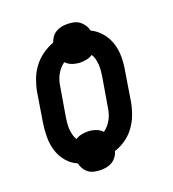

<svg xmlns="http://www.w3.org/2000/svg" viewBox="-119 -673 737 816"><g transform="rotate(-20 250.0 -265.0)"><path d="M200 51Q185 51 170.5 48Q156 45 145 37Q134 29 126.5 17Q119 5 116 -9Q88 -21 68.5 -44.5Q49 -68 40 -97Q31 -126 31 -158Q31 -190 36 -222L57 -352Q62 -380 72 -407Q82 -434 99.5 -458Q117 -482 141.5 -499.5Q166 -517 193 -527Q197 -539 205 -550.5Q213 -562 225 -569Q237 -576 250 -578.5Q263 -581 276 -581Q290 -581 304.5 -578Q319 -575 330 -567Q341 -559 349 -547Q357 -535 360 -521Q387 -508 406.5 -485Q426 -462 435.5 -433Q445 -404 445 -372Q445 -340 439 -308L418 -178Q413 -150 403 -123Q393 -96 376 -72Q359 -48 334.5 -30.5Q310 -13 282 -4Q279 9 270.5 20.5Q262 32 250.5 39Q239 46 225.5 48.5Q212 51 200 51ZM266 -97Q278 -105 287 -116Q296 -127 302.5 -139.5Q309 -152 312.5 -165Q316 -178 318 -192L340 -322Q342 -335 343 -348Q344 -361 343 -374Q342 -387 339 -399.5Q336 -412 329 -422Q317 -414 303 -411Q289 -408 276 -408Q257 -408 239 -414Q221 -420 209 -433Q198 -425 188.5 -414Q179 -403 172.5 -390.5Q166 -378 162.5 -365Q159 -352 157 -338L135 -208Q133 -195 132 -182Q131 -169 132 -156Q133 -143 136.5 -130.5Q140 -118 146 -108Q158 -116 172 -119Q186 -122 200 -122Q219 -122 236.5 -116Q254 -110 266 -97Z"/></g></svg>

Font: Iosevka Curly Slab Oblique
Style: Bold
Weight: 700
Italic angle: -9°
Monospace: yes
Designer: Belleve Invis
Foundry: Belleve Invis
Version: Version 11.1.0; ttfautohint (v1.8.3)